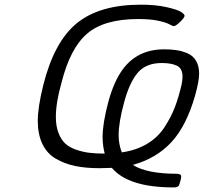

<svg xmlns="http://www.w3.org/2000/svg" viewBox="-20 -715 880 829"><path d="M143.1 -193.8Q143.1 -252 167 -348.1Q213.9 -535.2 312 -615Q410.2 -694.8 587.9 -694.8Q651.9 -694.8 698.5 -684.3Q745.1 -673.8 761 -663.8Q776.9 -653.8 776.9 -647Q776.9 -639.2 757.8 -620.6Q738.8 -602.1 730 -602.1Q726.1 -602.1 711.4 -610.1Q696.8 -618.2 662.8 -625.5Q628.9 -632.8 576.2 -632.8Q429.2 -632.8 355.7 -569.3Q282.2 -505.9 245.1 -356Q221.2 -272 221.2 -210Q221.2 -170.9 232.2 -141.8Q243.2 -112.8 261 -95.9Q278.8 -79.1 307.4 -69.1Q335.9 -59.1 365 -55.4Q394 -51.8 432.1 -51.8Q423.3 -85.9 422.9 -122.1Q422.9 -182.1 447.5 -274.2Q472.2 -366.2 513.2 -419.9Q577.1 -502 688 -502Q718.8 -502 741.9 -498.5Q765.1 -495.1 789.1 -485.1Q813 -475.1 826.4 -452.6Q839.8 -430.2 839.8 -397Q839.8 -366.2 823.2 -305.2Q785.2 -171.4 720 -101.1Q654.8 -30.8 553.2 -2.9Q615.2 35.2 741.2 35.2Q762.2 35.2 762.2 46.9Q762.2 58.1 754.9 80.1Q751 94.2 733.9 94.2H729Q534.2 94.2 462.9 9.8Q443.8 10.7 409.2 11.2Q350.1 11.2 304.4 1.7Q258.8 -7.8 220.9 -29.8Q183.1 -51.8 163.1 -93.3Q143.1 -134.8 143.1 -193.8ZM492.2 -131.8Q492.2 -92.8 505.9 -57.1Q567.9 -65.9 615 -94Q662.1 -122.1 690.7 -166.5Q719.2 -210.9 735.1 -252.4Q751 -293.9 764.2 -350.1Q768.1 -372.1 768.1 -383.8Q768.1 -419.9 743.7 -431.4Q719.2 -442.9 678.2 -442.9Q610.4 -442.9 574.7 -400.9Q539.1 -358.9 516.1 -273.9Q492.2 -186 492.2 -131.8Z"/></svg>

Font: CMU Concrete
Style: Italic
Weight: 500
Italic angle: -14.04°
Version: Version 0.7.0